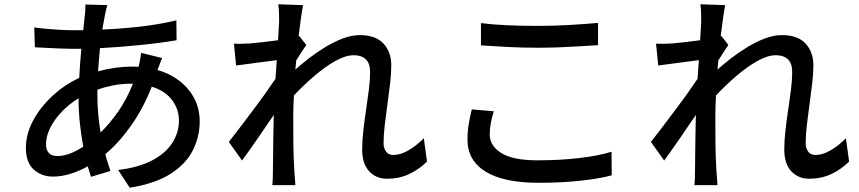

<svg xmlns="http://www.w3.org/2000/svg" viewBox="-20 -821 4012 897"><path d="M737 -550 716 -494Q807 -467 860 -403Q913 -339 913 -254Q913 -183 881 -119Q849 -55 777 -9Q705 37 586 56L532 -27Q625 -38 688.5 -70.5Q752 -103 784 -152Q816 -201 816 -258Q816 -311 783.5 -354Q751 -397 689 -416Q648 -312 590.5 -231.5Q533 -151 472 -101Q477 -80 483.5 -60.5Q490 -41 496 -22L405 5L390 -44Q351 -22 309.5 -9Q268 4 227 4Q175 4 138 -28.5Q101 -61 101 -130Q101 -195 134.5 -257.5Q168 -320 224.5 -372.5Q281 -425 350 -457Q352 -492 354.5 -526.5Q357 -561 360 -593H311Q288 -593 256.5 -594.5Q225 -596 195 -597.5Q165 -599 143 -600L140 -693Q158 -690 189 -687Q220 -684 254.5 -682Q289 -680 314 -680H369L376 -747Q378 -761 378.5 -775.5Q379 -790 379 -800L482 -797Q478 -786 475 -773Q472 -760 470 -749L458 -683Q552 -687 638.5 -697Q725 -707 804 -726L805 -633Q729 -620 634 -610.5Q539 -601 447 -596Q445 -571 442.5 -543.5Q440 -516 438 -488Q521 -510 598 -510L627 -509Q631 -522 634.5 -541.5Q638 -561 639 -574ZM601 -430H594Q548 -430 508 -422Q468 -414 435 -402V-378Q435 -331 439 -287Q443 -243 450 -202Q494 -245 533 -301Q572 -357 601 -430ZM369 -136Q359 -189 353 -246.5Q347 -304 347 -362Q303 -335 268.5 -299Q234 -263 214.5 -223.5Q195 -184 195 -148Q195 -92 248 -92Q302 -92 369 -136Z M1284 -720Q1284 -740 1283.5 -760.5Q1283 -781 1280 -801L1396 -797Q1392 -778 1386.5 -740Q1381 -702 1375 -652L1378 -653L1411 -611Q1402 -598 1389 -578Q1376 -558 1364 -539L1360 -496Q1390 -523 1426.5 -551Q1463 -579 1503 -603Q1543 -627 1583.5 -642Q1624 -657 1661 -657Q1735 -657 1771.5 -617.5Q1808 -578 1808 -516Q1808 -478 1802.5 -431Q1797 -384 1790 -334Q1783 -284 1777.5 -237Q1772 -190 1772 -151Q1772 -129 1783.5 -113Q1795 -97 1818 -97Q1850 -97 1886.5 -117.5Q1923 -138 1960 -175L1975 -66Q1937 -29 1891 -7.5Q1845 14 1789 14Q1737 14 1704.5 -21Q1672 -56 1672 -123Q1672 -164 1677.5 -212Q1683 -260 1690.5 -309.5Q1698 -359 1703.5 -404Q1709 -449 1709 -484Q1709 -525 1689 -544Q1669 -563 1633 -563Q1594 -563 1545.5 -535.5Q1497 -508 1447 -465Q1397 -422 1353 -375Q1350 -321 1350 -273Q1350 -208 1350.5 -150Q1351 -92 1355 -24Q1356 -11 1357.5 8.5Q1359 28 1360 44H1252Q1254 28 1254.5 9Q1255 -10 1255 -22Q1256 -69 1256 -107.5Q1256 -146 1257 -187.5Q1258 -229 1259 -284Q1224 -232 1183.5 -173.5Q1143 -115 1111 -71L1049 -158Q1070 -184 1098.5 -222Q1127 -260 1158.5 -301.5Q1190 -343 1218.5 -383Q1247 -423 1267 -453L1273 -540L1083 -515L1073 -617Q1092 -616 1109 -616.5Q1126 -617 1148 -618Q1171 -620 1207 -624Q1243 -628 1279 -633Z M2227 -713Q2282 -706 2350.5 -703Q2419 -700 2495 -700Q2568 -700 2643.5 -704.5Q2719 -709 2774 -714V-610Q2740 -608 2692.5 -605Q2645 -602 2594 -600Q2543 -598 2496 -598Q2420 -598 2353.5 -601.5Q2287 -605 2227 -609ZM2287 -301Q2278 -273 2273 -246Q2268 -219 2268 -193Q2268 -140 2322 -106Q2376 -72 2491 -72Q2594 -72 2685 -82.5Q2776 -93 2837 -112L2838 -2Q2780 14 2690.5 23.5Q2601 33 2495 33Q2334 33 2249 -19Q2164 -71 2164 -169Q2164 -210 2170.5 -245.5Q2177 -281 2184 -310Z M3256 -720Q3256 -740 3255.5 -760.5Q3255 -781 3252 -801L3368 -797Q3364 -778 3358.5 -740Q3353 -702 3347 -652L3350 -653L3383 -611Q3374 -598 3361 -578Q3348 -558 3336 -539L3332 -496Q3362 -523 3398.5 -551Q3435 -579 3475 -603Q3515 -627 3555.5 -642Q3596 -657 3633 -657Q3707 -657 3743.5 -617.5Q3780 -578 3780 -516Q3780 -478 3774.5 -431Q3769 -384 3762 -334Q3755 -284 3749.5 -237Q3744 -190 3744 -151Q3744 -129 3755.5 -113Q3767 -97 3790 -97Q3822 -97 3858.5 -117.5Q3895 -138 3932 -175L3947 -66Q3909 -29 3863 -7.5Q3817 14 3761 14Q3709 14 3676.5 -21Q3644 -56 3644 -123Q3644 -164 3649.5 -212Q3655 -260 3662.5 -309.5Q3670 -359 3675.5 -404Q3681 -449 3681 -484Q3681 -525 3661 -544Q3641 -563 3605 -563Q3566 -563 3517.5 -535.5Q3469 -508 3419 -465Q3369 -422 3325 -375Q3322 -321 3322 -273Q3322 -208 3322.5 -150Q3323 -92 3327 -24Q3328 -11 3329.5 8.5Q3331 28 3332 44H3224Q3226 28 3226.5 9Q3227 -10 3227 -22Q3228 -69 3228 -107.5Q3228 -146 3229 -187.5Q3230 -229 3231 -284Q3196 -232 3155.5 -173.5Q3115 -115 3083 -71L3021 -158Q3042 -184 3070.5 -222Q3099 -260 3130.5 -301.5Q3162 -343 3190.5 -383Q3219 -423 3239 -453L3245 -540L3055 -515L3045 -617Q3064 -616 3081 -616.5Q3098 -617 3120 -618Q3143 -620 3179 -624Q3215 -628 3251 -633Z"/></svg>

Font: Source Han Sans Medium
Style: Regular
Weight: 500
Designer: Ryoko NISHIZUKA Ë•øÂ°öÊ∂ºÂ≠ê (kana, bopomofo & ideographs); Paul D. Hunt (Latin, Greek & Cyrillic); Sandoll Communicatio
Foundry: Adobe
Version: Version 2.004;hotconv 1.0.118;makeotfexe 2.5.65603